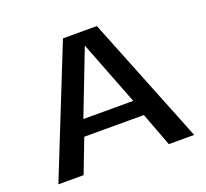

<svg xmlns="http://www.w3.org/2000/svg" viewBox="-117 -817 1029 958"><g transform="rotate(-20 397.0 -338.0)"><path d="M37 0H171L239.5 -179H556L623.5 0H758L487.5 -676.5H307.5ZM265.5 -263.5 397 -603.5H398.5L530.5 -263.5Z"/></g></svg>

Font: Anybody SemiExpanded Medium
Style: Regular
Weight: 500
Width: 6
Version: Version 1.113;gftools[0.9.25]